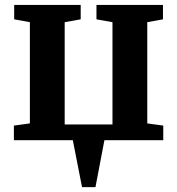

<svg xmlns="http://www.w3.org/2000/svg" viewBox="-20 -576 728 789"><path d="M317.1 193 279.2 0H37.1V-59.9L102.8 -68.9V-484.8L38.3 -496.6V-555.7H311.6V-496.6L245.8 -484.8V-64.5H442.2V-484.8L376.4 -496.6V-555.7H649.7V-496.6L585.2 -484.8V-68.9L650.9 -59.9V0H409.1L372.3 193Z"/></svg>

Font: Merriweather Light
Style: Regular
Weight: 300
Designer: Eben Sorkin
Foundry: Eben Sorkin
Version: Version 2.100